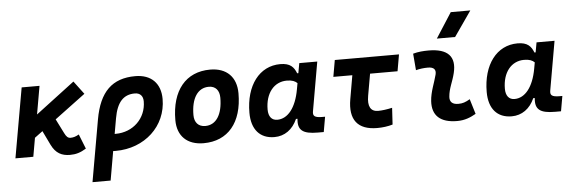

<svg xmlns="http://www.w3.org/2000/svg" viewBox="-58 -993 4219 1417"><g transform="rotate(-5 2051.0 -285.0)"><path d="M23.4 0H155.8L180.2 -138.7L239.3 -182.6L290 -77.6C321.8 -12.2 366.7 9.8 427.7 9.8C471.2 9.8 505.4 -0.5 547.4 -26.4L504.4 -134.8C480.5 -121.1 462.9 -115.7 441.9 -115.7C422.9 -115.7 411.1 -127 397.9 -153.8L344.2 -260.7L571.8 -430.2L499 -527.3L210.4 -308.6L247.1 -517.6H114.7Z M957 -527.3C785.6 -527.3 690.9 -435.1 655.3 -233.9L574.7 224.6H709L746.6 9.3C752.9 9.8 759.3 9.8 765.6 9.8C981.4 9.8 1143.6 -141.1 1143.6 -341.8C1143.6 -458.5 1074.2 -527.3 957 -527.3ZM788.6 -229.5C809.1 -346.7 857.4 -400.4 942.4 -400.4C981 -400.4 1003.4 -377 1003.4 -336.9C1003.4 -210.9 905.8 -115.7 776.4 -115.7C773.9 -115.7 771 -115.7 768.6 -115.7Z M1417 9.8C1598.1 9.8 1705.1 -118.2 1705.1 -335C1705.1 -456.1 1633.3 -527.3 1511.7 -527.3C1330.6 -527.3 1223.6 -397.5 1223.6 -177.7C1223.6 -60.1 1295.4 9.8 1417 9.8ZM1440.4 -115.7C1389.6 -115.7 1359.9 -148.4 1359.9 -203.6C1359.9 -328.1 1408.7 -401.9 1490.7 -401.9C1540 -401.9 1568.8 -369.1 1568.8 -314C1568.8 -189.5 1521 -115.7 1440.4 -115.7Z M2158.2 -444.3H2149.4C2131.3 -490.7 2105 -522.5 2030.8 -522.5C1876 -522.5 1772.9 -387.2 1772.9 -184.1C1772.9 -60.5 1834.5 10.3 1941.9 10.3C2017.1 10.3 2077.6 -32.7 2111.3 -109.4H2122.6C2113.3 -25.9 2151.4 4.9 2262.7 4.9H2307.1L2326.7 -106.9H2308.1C2247.1 -106.9 2235.4 -120.6 2241.2 -154.8L2304.7 -517.6H2171.4ZM2068.4 -397C2108.4 -397 2129.9 -386.7 2145.5 -371.6L2137.2 -325.7C2113.3 -191.9 2052.2 -115.2 1973.6 -115.2C1932.6 -115.2 1908.7 -144.5 1908.7 -196.3C1908.7 -316.9 1972.7 -397 2068.4 -397Z M2703.6 9.8C2744.1 9.8 2783.2 4.4 2817.9 -5.9L2825.2 -129.4C2785.2 -120.6 2749.5 -115.7 2720.7 -115.7C2665 -115.7 2643.1 -155.8 2656.7 -232.9L2685.1 -394.5H2888.7L2910.2 -517.6H2434.6L2413.1 -394.5H2553.7L2523.4 -219.7C2497.1 -68.8 2558.6 9.8 2703.6 9.8Z M3401.4 -142.6C3367.7 -123 3347.2 -115.7 3314.9 -115.7C3272 -115.7 3250.5 -134.8 3252.9 -172.4C3257.3 -234.9 3285.6 -281.2 3300.8 -345.2C3330.1 -465.3 3272.9 -527.3 3129.9 -527.3C3091.3 -527.3 3052.7 -524.4 3014.6 -513.7L3024.9 -390.6C3054.7 -398.4 3084.5 -401.9 3114.3 -401.9C3157.7 -401.9 3175.8 -382.3 3166 -345.2C3151.9 -288.1 3121.1 -222.7 3116.7 -153.3C3109.9 -46.4 3170.9 9.8 3295.9 9.8C3353 9.8 3395 -8.3 3435.1 -31.2ZM3198.7 -609.4H3334L3462.9 -794.9H3317.9Z M3916 -444.3H3907.2C3889.2 -490.7 3862.8 -522.5 3788.6 -522.5C3633.8 -522.5 3530.8 -387.2 3530.8 -184.1C3530.8 -60.5 3592.3 10.3 3699.7 10.3C3774.9 10.3 3835.4 -32.7 3869.1 -109.4H3880.4C3871.1 -25.9 3909.2 4.9 4020.5 4.9H4064.9L4084.5 -106.9H4065.9C4004.9 -106.9 3993.2 -120.6 3999 -154.8L4062.5 -517.6H3929.2ZM3826.2 -397C3866.2 -397 3887.7 -386.7 3903.3 -371.6L3895 -325.7C3871.1 -191.9 3810.1 -115.2 3731.4 -115.2C3690.4 -115.2 3666.5 -144.5 3666.5 -196.3C3666.5 -316.9 3730.5 -397 3826.2 -397Z"/></g></svg>

Font: Cascadia Code NF
Style: Bold Italic
Weight: 700
Italic angle: -10°
Monospace: yes
Designer: Aaron Bell
Foundry: Saja Typeworks
Version: Version 2404.023